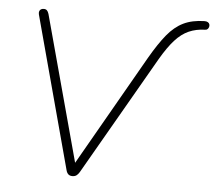

<svg xmlns="http://www.w3.org/2000/svg" viewBox="-51 -769 931 832"><g transform="rotate(5 414.0 -353.5)"><path d="M293 6Q282 6 275.5 0Q269 -6 266 -18L88 -679Q86 -687 88 -693Q90 -699 95 -702Q100 -705 107 -705Q116 -705 121 -700Q126 -695 129 -685L308 -24H284L575 -533Q612 -597 644 -636Q676 -675 714 -693.5Q752 -712 806 -713Q815 -713 820.5 -709.5Q826 -706 827.5 -700.5Q829 -695 827.5 -689.5Q826 -684 822 -680Q818 -676 811 -676Q772 -675 740.5 -661Q709 -647 681 -616Q653 -585 622 -532L324 -14Q318 -4 311 1Q304 6 293 6Z"/></g></svg>

Font: Nunito ExtraLight
Style: Italic
Weight: 200
Italic angle: -9°
Designer: Vernon Adams
Foundry: Vernon Adams
Version: Version 3.602